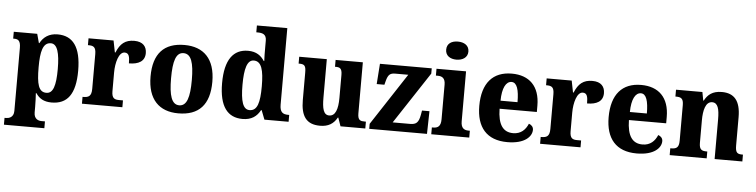

<svg xmlns="http://www.w3.org/2000/svg" viewBox="-54 -1056 6166 1566"><g transform="rotate(5 3029.5 -273.0)"><path d="M10 226H341V170H312C292 170 251 162 251 105V58C251 18 249 -20 247 -53H252C279 -12 317 12 381 12C509 12 575 -72 575 -265C575 -460 507 -546 383 -546C311 -546 266 -511 240 -462H236L216 -536H24V-480H30C63 -480 85 -471 85 -409V107C85 162 43 170 23 170H10ZM332 -63C268 -63 251 -127 251 -266C251 -393 268 -469 334 -469C387 -469 408 -395 408 -264C408 -128 387 -63 332 -63Z M629 0H960V-56H928C892 -56 868 -64 868 -123V-276C868 -356 892 -446 940 -446C975 -446 982 -416 982 -361C1062 -361 1112 -390 1112 -456C1112 -509 1082 -548 1010 -548C936 -548 895 -514 865 -440H860L841 -536H636V-480H640C681 -480 702 -471 702 -412V-128C702 -65 676 -56 633 -56H629Z M1418 10C1586 10 1673 -82 1673 -270C1673 -458 1578 -550 1421 -550C1254 -550 1167 -458 1167 -270C1167 -82 1262 10 1418 10ZM1420 -56C1358 -56 1335 -130 1335 -270C1335 -411 1357 -483 1419 -483C1482 -483 1505 -411 1505 -270C1505 -130 1483 -56 1420 -56Z M1944 10C2017 10 2061 -22 2089 -75H2094L2123 0H2321V-56H2313C2268 -56 2244 -72 2244 -134V-760H1995V-704H2003C2044 -704 2078 -697 2078 -643V-588C2078 -550 2078 -506 2080 -476H2076C2049 -517 2011 -548 1942 -548C1822 -548 1753 -460 1753 -267C1753 -75 1822 10 1944 10ZM1995 -67C1941 -67 1920 -133 1920 -268C1920 -400 1941 -473 1995 -473C2059 -473 2078 -400 2078 -269C2078 -135 2059 -67 1995 -67Z M2579 10C2645 10 2689 -16 2718 -69H2722L2746 0H2949V-56H2939C2905 -56 2882 -60 2882 -118V-536H2659V-480H2662C2696 -480 2717 -475 2717 -418V-230C2717 -138 2697 -80 2646 -80C2599 -80 2587 -132 2587 -222V-536H2361V-480H2365C2412 -480 2421 -466 2421 -409V-188C2421 -54 2467 10 2579 10Z M2981 0H3454L3458 -186H3397L3391 -151C3379 -86 3360 -69 3308 -69H3167L3446 -493V-536H3022L3010 -369H3073L3081 -400C3095 -454 3112 -467 3154 -467H3260L2981 -41Z M3640 -624C3690 -624 3732 -649 3732 -698C3732 -749 3690 -772 3640 -772C3589 -772 3550 -749 3550 -698C3550 -649 3589 -624 3640 -624ZM3489 0H3800V-56H3790C3753 -56 3727 -71 3727 -127V-536H3485V-480H3501C3536 -480 3562 -465 3562 -413V-128C3562 -71 3537 -56 3500 -56H3489Z M4112 10C4256 10 4312 -54 4312 -108C4312 -132 4296 -148 4275 -155C4254 -105 4217 -67 4153 -67C4071 -67 4028 -125 4026 -256H4331V-308C4331 -467 4244 -550 4101 -550C3947 -550 3859 -453 3859 -265C3859 -91 3942 10 4112 10ZM4167 -322H4028C4029 -426 4059 -482 4105 -482C4149 -482 4167 -423 4167 -322Z M4380 0H4711V-56H4679C4643 -56 4619 -64 4619 -123V-276C4619 -356 4643 -446 4691 -446C4726 -446 4733 -416 4733 -361C4813 -361 4863 -390 4863 -456C4863 -509 4833 -548 4761 -548C4687 -548 4646 -514 4616 -440H4611L4592 -536H4387V-480H4391C4432 -480 4453 -471 4453 -412V-128C4453 -65 4427 -56 4384 -56H4380Z M5171 10C5315 10 5371 -54 5371 -108C5371 -132 5355 -148 5334 -155C5313 -105 5276 -67 5212 -67C5130 -67 5087 -125 5085 -256H5390V-308C5390 -467 5303 -550 5160 -550C5006 -550 4918 -453 4918 -265C4918 -91 5001 10 5171 10ZM5226 -322H5087C5088 -426 5118 -482 5164 -482C5208 -482 5226 -423 5226 -322Z M5441 0H5744V-56H5740C5699 -56 5678 -65 5678 -121V-306C5678 -387 5695 -460 5749 -460C5796 -460 5809 -410 5809 -325V0H6036V-56H6032C5990 -56 5974 -65 5974 -126V-357C5974 -492 5921 -550 5821 -550C5743 -550 5705 -516 5679 -467H5675L5662 -536H5446V-480H5450C5491 -480 5512 -471 5512 -416V-124C5512 -65 5488 -56 5446 -56H5441Z"/></g></svg>

Font: Noto Serif Lao SemiCondensed ExtraBold
Style: Regular
Weight: 800
Width: 4
Designer: Monotype Design Team
Foundry: Monotype Imaging Inc.
Version: Version 2.003